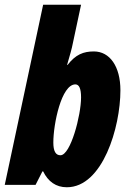

<svg xmlns="http://www.w3.org/2000/svg" viewBox="-33 -780 540 810"><path d="M249 10C400 10 475 -243 475 -399C475 -500 430 -563 363 -563C319 -563 286 -550 252 -506H250C261 -543 271 -579 274 -596L309 -760H149L-13 0H117L146 -57H149C170 -14 203 10 249 10ZM222 -125C202 -125 192 -142 192 -179C192 -257 226 -424 285 -424C301 -424 309 -406 309 -369C309 -294 265 -125 222 -125Z"/></svg>

Font: Noto Sans ExtraCondensed Black
Style: Italic
Weight: 900
Width: 2
Italic angle: -12°
Designer: Monotype Design Team
Foundry: Monotype Imaging Inc.
Version: Version 2.013